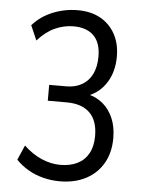

<svg xmlns="http://www.w3.org/2000/svg" viewBox="-52 -756 602 807"><g transform="rotate(5 249.0 -352.5)"><path d="M230 9Q195 9 161 0.5Q127 -8 97.5 -25Q68 -42 45 -66L72 -128Q108 -94 147.5 -77Q187 -60 227 -60Q268 -60 298.5 -75Q329 -90 345.5 -120Q362 -150 362 -193Q362 -258 328.5 -291Q295 -324 231 -324H151V-391H224Q261 -391 289 -407Q317 -423 332 -453.5Q347 -484 347 -527Q347 -586 317 -615.5Q287 -645 232 -645Q192 -645 154 -628Q116 -611 81 -572L54 -634Q88 -673 138.5 -693.5Q189 -714 244 -714Q299 -714 339 -692Q379 -670 401.5 -629.5Q424 -589 424 -534Q424 -471 395.5 -425Q367 -379 317 -360V-366Q354 -357 381 -334Q408 -311 423.5 -275Q439 -239 439 -191Q439 -130 413 -85Q387 -40 340 -15.5Q293 9 230 9Z"/></g></svg>

Font: Nunito Sans 10pt Condensed
Style: Regular
Weight: 400
Width: 3
Designer: Vernon Adams
Foundry: Vernon Adams
Version: Version 3.101;gftools[0.9.27]